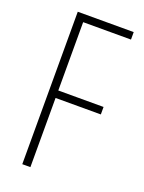

<svg xmlns="http://www.w3.org/2000/svg" viewBox="-137 -779 632 845"><g transform="rotate(20 179.0 -357.0)"><path d="M115 0H77V-714H339V-679H115V-359H327V-324H115Z"/></g></svg>

Font: Noto Sans Khmer ExtraCondensed ExtraLight
Style: Regular
Weight: 250
Width: 2
Designer: Danh Hong and the Monotype Design Team
Foundry: Monotype Imaging Inc.
Version: Version 2.004